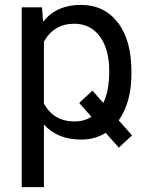

<svg xmlns="http://www.w3.org/2000/svg" viewBox="-20 -558 607 781"><path d="M514.6 -258.3V-266.6C514.6 -351.9 496.2 -418.5 459.2 -466.3C422.3 -514.2 372.1 -538.1 308.6 -538.1C243.2 -538.1 192.1 -515.3 155.3 -469.7L150.9 -528.3H68.4V203.1H158.7V-51.3C195.5 -10.6 245.9 9.8 310.1 9.8C347.5 9.8 380.7 0.7 409.7 -17.6L463.4 42.5L517.1 -7.3L462.9 -68.4C497.4 -117.5 514.6 -180.8 514.6 -258.3ZM424.3 -268.6C424.3 -214.2 416.2 -171.1 399.9 -139.2L356 -189.5L302.2 -139.2L352.1 -83C332.5 -70.3 309.4 -64 282.7 -64C227.1 -64 185.7 -88.1 158.7 -136.2V-388.7C186 -437.2 227.1 -461.4 281.7 -461.4C326 -461.4 360.8 -444.2 386.2 -409.7C411.6 -375.2 424.3 -328.1 424.3 -268.6Z"/></svg>

Font: Roboto1
Style: rg
Weight: 400
Designer: Google
Version: Version 2.137; 2017